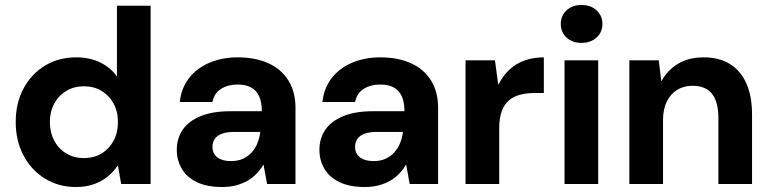

<svg xmlns="http://www.w3.org/2000/svg" viewBox="-20 -738 3087 770"><path d="M284 12Q215 12 160 -22Q105 -56 74 -115Q43 -174 43 -249Q43 -324 74 -382.5Q105 -441 160 -474.5Q215 -508 285 -508Q341 -508 383 -487Q425 -466 449 -431V-715H584V0H466L453 -74H452Q436 -50 412.5 -30.5Q389 -11 357 0.5Q325 12 284 12ZM316 -104Q357 -104 387.5 -122.5Q418 -141 435.5 -173.5Q453 -206 453 -248Q453 -291 435.5 -323Q418 -355 387.5 -373.5Q357 -392 316 -392Q277 -392 246 -373.5Q215 -355 197.5 -322.5Q180 -290 180 -249Q180 -207 197.5 -174Q215 -141 246 -122.5Q277 -104 316 -104Z M871 12Q809 12 768.5 -8Q728 -28 708.5 -62Q689 -96 689 -137Q689 -183 712.5 -217.5Q736 -252 784 -272Q832 -292 905 -292H1030Q1030 -328 1019.5 -351.5Q1009 -375 987.5 -387Q966 -399 933 -399Q894 -399 866.5 -381.5Q839 -364 832 -329H701Q707 -384 737.5 -424Q768 -464 819 -486Q870 -508 933 -508Q1004 -508 1056 -484.5Q1108 -461 1136.5 -415.5Q1165 -370 1165 -305V0H1051L1037 -77H1036Q1024 -57 1008 -40.5Q992 -24 971.5 -12.5Q951 -1 926 5.5Q901 12 871 12ZM907 -92Q934 -92 954.5 -101.5Q975 -111 989.5 -127Q1004 -143 1012.5 -164Q1021 -185 1024 -209H920Q889 -209 869.5 -201.5Q850 -194 841 -180.5Q832 -167 832 -149Q832 -131 841 -118Q850 -105 867 -98.5Q884 -92 907 -92Z M1443 12Q1381 12 1340.5 -8Q1300 -28 1280.5 -62Q1261 -96 1261 -137Q1261 -183 1284.5 -217.5Q1308 -252 1356 -272Q1404 -292 1477 -292H1602Q1602 -328 1591.5 -351.5Q1581 -375 1559.5 -387Q1538 -399 1505 -399Q1466 -399 1438.5 -381.5Q1411 -364 1404 -329H1273Q1279 -384 1309.5 -424Q1340 -464 1391 -486Q1442 -508 1505 -508Q1576 -508 1628 -484.5Q1680 -461 1708.5 -415.5Q1737 -370 1737 -305V0H1623L1609 -77H1608Q1596 -57 1580 -40.5Q1564 -24 1543.5 -12.5Q1523 -1 1498 5.5Q1473 12 1443 12ZM1479 -92Q1506 -92 1526.5 -101.5Q1547 -111 1561.5 -127Q1576 -143 1584.5 -164Q1593 -185 1596 -209H1492Q1461 -209 1441.5 -201.5Q1422 -194 1413 -180.5Q1404 -167 1404 -149Q1404 -131 1413 -118Q1422 -105 1439 -98.5Q1456 -92 1479 -92Z M1847 0V-496H1965L1978 -399H1979Q1998 -436 2024.5 -460Q2051 -484 2085 -496Q2119 -508 2161 -508V-365H2124Q2092 -365 2065.5 -358Q2039 -351 2020.5 -335Q2002 -319 1992 -291.5Q1982 -264 1982 -223V0Z M2244 0V-496H2379V0ZM2312 -566Q2275 -566 2252 -587.5Q2229 -609 2229 -642Q2229 -675 2252 -696.5Q2275 -718 2312 -718Q2349 -718 2372.5 -696.5Q2396 -675 2396 -642Q2396 -609 2372.5 -587.5Q2349 -566 2312 -566Z M2504 0V-496H2622L2632 -413H2633Q2657 -457 2699.5 -482.5Q2742 -508 2802 -508Q2864 -508 2907 -481.5Q2950 -455 2973 -404Q2996 -353 2996 -278V0H2861V-266Q2861 -328 2836 -361Q2811 -394 2757 -394Q2722 -394 2695.5 -377.5Q2669 -361 2654 -330.5Q2639 -300 2639 -256V0Z"/></svg>

Font: DM Sans 28pt
Style: Bold
Weight: 700
Version: Version 4.004;gftools[0.9.30]